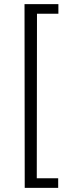

<svg xmlns="http://www.w3.org/2000/svg" viewBox="-20 -743 324 924"><path d="M98 -723H261V-677H158L157 115H260V161H99Z"/></svg>

Font: Public Sans ExtraLight
Style: Regular
Weight: 250
Designer: The Public Sans Project Authors: Dan O. Williams and USWDS (Libre Franklin designed by Pablo Impallari and Rodrigo Fuenz
Version: Version 1.007